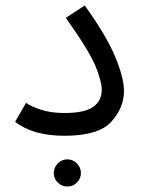

<svg xmlns="http://www.w3.org/2000/svg" viewBox="-20 -489 517 700"><path d="M35 -45Q100 6 215 6Q339 6 385.5 -45Q432 -96 432 -157Q432 -205 400 -282Q368 -359 289 -469L220 -424Q307 -301 329 -246Q351 -191 351 -162Q351 -122 320 -99.5Q289 -77 215 -77Q167 -77 131 -88.5Q95 -100 75 -114ZM226 191Q246 191 260.5 176.5Q275 162 275 142Q275 122 260.5 107Q246 92 226 92Q205 92 190.5 107Q176 122 176 142Q176 162 190.5 176.5Q205 191 226 191Z"/></svg>

Font: Noto Sans Arabic UI
Style: Regular
Weight: 400
Designer: Nadine Chahine - Monotype Design Team
Foundry: Monotype Imaging Inc.
Version: Version 1.900